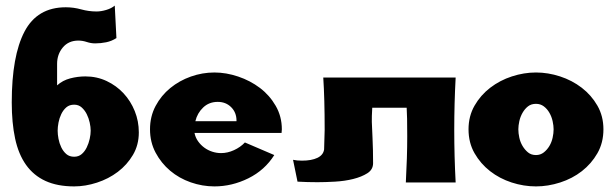

<svg xmlns="http://www.w3.org/2000/svg" viewBox="-20 -652 2197 686"><path d="M215 -626Q243 -626 270 -618.5Q297 -611 325 -611Q341 -611 359.5 -616.5Q378 -622 390 -632L396 -516Q379 -505 359.5 -501Q340 -497 320 -497Q305 -497 290 -502Q275 -507 260 -507Q225 -507 204.5 -482.5Q184 -458 184 -424V-347Q204 -365 231 -372Q258 -379 285 -379Q326 -379 361 -362.5Q396 -346 421.5 -318.5Q447 -291 461.5 -255Q476 -219 476 -179Q476 -134 455 -98.5Q434 -63 401 -38Q368 -13 326.5 0.5Q285 14 245 14Q185 14 142.5 -5.5Q100 -25 73 -63Q46 -101 34 -157Q22 -213 22 -286Q22 -452 67.5 -539Q113 -626 215 -626ZM245 -278Q228 -278 217 -268.5Q206 -259 199 -244.5Q192 -230 189 -214Q186 -198 186 -185Q186 -172 189 -156Q192 -140 199 -125.5Q206 -111 217 -101.5Q228 -92 245 -92Q261 -92 272 -101.5Q283 -111 290 -125.5Q297 -140 300.5 -156Q304 -172 304 -185Q304 -198 300.5 -214Q297 -230 290 -244Q283 -258 272 -268Q261 -278 245 -278Z M675 -177Q678 -161 687.5 -147.5Q697 -134 710 -124.5Q723 -115 738.5 -110Q754 -105 770 -105Q793 -105 816 -115.5Q839 -126 855 -143L960 -98Q926 -44 867.5 -15Q809 14 746 14Q703 14 661.5 -0.5Q620 -15 588 -42Q556 -69 536 -106.5Q516 -144 516 -190Q516 -236 536 -273.5Q556 -311 588.5 -337.5Q621 -364 662 -378.5Q703 -393 746 -393Q788 -393 831 -378.5Q874 -364 908.5 -338Q943 -312 965 -274Q987 -236 987 -190L986 -177ZM825 -219V-221Q825 -250 806 -269Q787 -288 758 -288Q727 -288 706 -268Q685 -248 678 -219Z M1608 -375Q1603 -282 1603 -188Q1603 -94 1608 0H1430Q1435 -91 1435 -165Q1435 -239 1433 -267H1310Q1308 -233 1308.5 -216.5Q1309 -200 1311 -158.5Q1313 -117 1313 -69Q1313 -46 1292.5 -33Q1272 -20 1242 -12.5Q1212 -5 1177 -3Q1142 -1 1114 -1Q1096 -1 1078.5 -1.5Q1061 -2 1043 -3L1027 -81Q1041 -78 1059 -78Q1093 -78 1114 -88Q1135 -98 1138 -118L1140 -188Q1140 -300 1135 -375Z M1895 -393Q1938 -393 1981 -379Q2024 -365 2058.5 -338.5Q2093 -312 2114.5 -274.5Q2136 -237 2136 -190Q2136 -142 2114.5 -104.5Q2093 -67 2059 -40.5Q2025 -14 1981.5 0Q1938 14 1895 14Q1851 14 1808 0Q1765 -14 1731 -40.5Q1697 -67 1675.5 -104.5Q1654 -142 1654 -190Q1654 -237 1675.5 -274.5Q1697 -312 1731.5 -338.5Q1766 -365 1809 -379Q1852 -393 1895 -393ZM1895 -281Q1878 -281 1866.5 -272Q1855 -263 1847 -249Q1839 -235 1835.5 -219Q1832 -203 1832 -190Q1832 -176 1835.5 -160Q1839 -144 1847 -130.5Q1855 -117 1866.5 -107.5Q1878 -98 1895 -98Q1911 -98 1923 -107.5Q1935 -117 1943 -130.5Q1951 -144 1954.5 -160Q1958 -176 1958 -190Q1958 -203 1954.5 -219Q1951 -235 1943 -249Q1935 -263 1923 -272Q1911 -281 1895 -281Z"/></svg>

Font: CAT Rhythmus
Style: Regular
Weight: 400
Designer: Peter Wiegel nach alter Vorlage
Foundry: Peter Wiegel
Version: 1.000